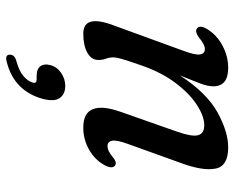

<svg xmlns="http://www.w3.org/2000/svg" viewBox="-90 -418 773 634"><g transform="rotate(90 297.0 -101.5)"><path d="M76.5 -363.5Q61 -372.5 76.5 -398.5Q95.5 -430 130.8 -449Q166 -468 204.5 -468Q265.5 -468 265.5 -419Q265.5 -400.5 256 -375.2Q246.5 -350 229.5 -308.5Q287 -397 351.2 -432.5Q415.5 -468 467 -468Q529 -468 537.2 -426.5Q545.5 -385 519.5 -314L455.5 -136Q442.5 -100 445.2 -84.8Q448 -69.5 463 -69.5Q471 -69.5 479.5 -73.5Q488 -77.5 500 -87.5Q516.5 -101 526 -95Q540 -86.5 526 -60Q509 -28.5 475.2 -9Q441.5 10.5 402 10.5Q353 10.5 340.8 -21.5Q328.5 -53.5 350 -113.5L415 -298.5Q432.5 -348 427 -368.5Q421.5 -389 393.5 -389Q365 -389 327.5 -365Q290 -341 254.8 -294.5Q219.5 -248 196.5 -181.5Q181 -136.5 175.5 -118Q170 -99.5 170 -88Q170 -76 174.2 -64.8Q178.5 -53.5 178.5 -39Q178.5 -16.5 154.8 -3Q131 10.5 91.5 10.5Q25.5 10.5 65.5 -93L148 -319.5Q163 -359.5 160.2 -375.2Q157.5 -391 142.5 -391Q127.5 -391 104.5 -371.5Q86.5 -358.5 76.5 -363.5ZM231.5 164.5Q208 164.5 199 151.8Q190 139 195.5 119.5Q201 97.5 221 83.8Q241 70 264 70Q291 70 304 88Q317 106 307 144Q295 189.5 264.5 220.2Q234 251 184 263.5Q161 269.5 161 253Q161 237 182 231.5Q215 222.5 232 207.8Q249 193 253.5 177Q256.5 164.5 243 164.5Z"/></g></svg>

Font: Fraunces 9pt Soft
Style: Italic
Weight: 400
Italic angle: -16°
Version: Version 1.000;[0bf87f6ff]